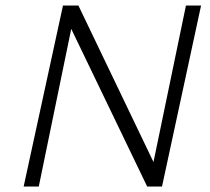

<svg xmlns="http://www.w3.org/2000/svg" viewBox="-20 -678 765 698"><path d="M656 -658H711L569 0H515L239 -573L121 0H66L209 -658H265L538 -89Z"/></svg>

Font: EauTest Semilight
Style: Italic
Weight: 300
Italic angle: -12°
Designer: Christian Thalmann (Catharsis Fonts)
Version: Version 0.001;PS 000.001;hotconv 1.0.88;makeotf.lib2.5.64775